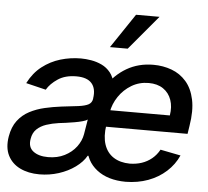

<svg xmlns="http://www.w3.org/2000/svg" viewBox="-55 -840 987 910"><g transform="rotate(5 439.0 -385.5)"><path d="M575.2 11.2Q489.7 10.7 437.7 -30Q385.7 -70.8 380.4 -138.7L436 -426.8Q475.6 -487.3 531.7 -520Q587.9 -552.7 658.7 -552.7Q705.1 -552.7 745.8 -537.6Q786.6 -522.5 815.2 -489.7Q843.8 -457 855 -404.8Q866.2 -352.5 854 -278.8L848.1 -240.7H418.5L430.7 -320.3H756.8Q763.7 -361.8 752.2 -394.5Q740.7 -427.2 713.1 -446Q685.5 -464.8 644 -464.8Q599.1 -464.8 562.5 -442.9Q525.9 -420.9 502.2 -385.7Q478.5 -350.6 471.7 -310.1L460.9 -248.5Q452.6 -193.8 465.6 -155.5Q478.5 -117.2 510 -96.9Q541.5 -76.7 587.4 -76.2Q618.2 -76.7 644.3 -85.4Q670.4 -94.2 691.7 -111.6Q712.9 -128.9 727.1 -154.8L823.7 -135.7Q804.2 -91.8 767.6 -58.6Q731 -25.4 681.9 -7.3Q632.8 10.7 575.2 11.2ZM198.7 -73.2Q243.2 -73.2 277.3 -90.6Q311.5 -107.9 332.8 -136.2Q354 -164.6 359.4 -196.3L371.1 -267.1Q364.3 -261.7 347.4 -257.1Q330.6 -252.4 309.6 -248.8Q288.6 -245.1 268.3 -242.4Q248 -239.7 235.4 -238.3Q204.1 -233.9 177 -224.9Q149.9 -215.8 131.8 -198.5Q113.8 -181.2 109.4 -152.8Q102.1 -113.3 127.7 -93.3Q153.3 -73.2 198.7 -73.2ZM165 11.7Q111.8 11.7 72.5 -7.6Q33.2 -26.9 14.6 -64Q-3.9 -101.1 4.9 -154.3Q12.7 -200.7 35.4 -230.5Q58.1 -260.3 91.3 -277.6Q124.5 -294.9 163.1 -303.7Q201.7 -312.5 241.2 -317.4Q291 -322.8 322 -326.9Q353 -331.1 368.7 -339.4Q384.3 -347.7 387.7 -366.7V-369.1Q395 -415.5 373 -440.9Q351.1 -466.3 299.8 -466.3Q247.1 -466.3 212.2 -443.1Q177.2 -419.9 160.2 -390.6L65.4 -413.6Q90.8 -463.4 130.1 -493.9Q169.4 -524.4 216.8 -538.6Q264.2 -552.7 314 -552.7Q336.9 -552.7 363 -548.3Q389.2 -543.9 413.3 -532.5Q437.5 -521 454.8 -499.5Q472.2 -478 478.5 -442.9L393.1 -96.2H385.7Q368.7 -65.9 334.7 -41.3Q300.8 -16.6 256.6 -2.4Q212.4 11.7 165 11.7ZM445.8 -618.2 555.7 -781.7H667.5L530.3 -618.2Z"/></g></svg>

Font: Inter Tight Medium
Style: Italic
Weight: 500
Italic angle: -9.39999°
Designer: Rasmus Andersson
Foundry: rsms
Version: Version 3.004